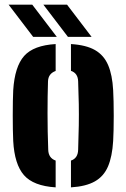

<svg xmlns="http://www.w3.org/2000/svg" viewBox="-20 -799 545 828"><path d="M37 -191Q36 -210 35.5 -239.2Q35 -268.5 35 -301.2Q35 -334 35.5 -363Q36 -392 37 -410Q43.5 -512 84.2 -557.8Q125 -603.5 220 -609V-493Q188 -481.5 187 -448Q185 -386.5 185 -309.2Q185 -232 188 -153Q189 -117.5 220 -106.5V9Q124 3 83.2 -43.8Q42.5 -90.5 37 -191ZM286 9V-106.5Q316 -116.5 317 -153Q319 -212 319.8 -258.5Q320.5 -305 319.8 -349.8Q319 -394.5 317 -448Q316 -483.5 286 -493.5V-609Q351.5 -605 389.8 -583Q428 -561 446.2 -518.5Q464.5 -476 468 -410Q469 -391 469.8 -361.5Q470.5 -332 470.5 -299.5Q470.5 -267 469.8 -238Q469 -209 468 -191Q464 -124 445.8 -81.2Q427.5 -38.5 389.2 -16.8Q351 5 286 9ZM123 -640 17 -779H119L225 -640ZM273 -640 167 -779H269L375 -640Z"/></svg>

Font: Big Shoulders Stencil Text Black
Style: Regular
Weight: 900
Designer: Patric King
Foundry: XO Type Co
Version: Version 1.000